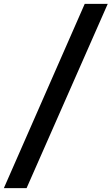

<svg xmlns="http://www.w3.org/2000/svg" viewBox="-82 -800 580 997"><path d="M-62 177 358 -780H477.5L56 177Z"/></svg>

Font: Merriweather Sans Italic
Style: Bold
Weight: 700
Italic angle: -7.5°
Designer: Eben Sorkin
Foundry: Eben Sorkin
Version: Version 1.008; ttfautohint (v1.7.19-72a1) -l 8 -r 50 -G 200 